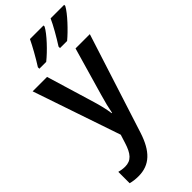

<svg xmlns="http://www.w3.org/2000/svg" viewBox="-313 -818 1111 1111"><g transform="rotate(-45 242.5 -263.0)"><path d="M485 -766H374C358 -729 320 -663 291 -618V-606H349C393 -642 465 -718 485 -757ZM316 -766H205C187 -728 152 -665 122 -618V-606H178C227 -645 295 -717 316 -757ZM2 -541 185 -3 169 48C148 115 123 146 72 146C55 146 37 143 23 139V232C42 237 63 240 88 240C181 240 237 184 274 70L470 -541H353L268 -246C255 -202 245 -161 239 -128H236C231 -166 221 -206 209 -246L120 -541Z"/></g></svg>

Font: Noto Sans UI SemiCondensed Medium
Style: Regular
Weight: 500
Width: 4
Designer: Monotype Design Team
Foundry: Monotype Imaging Inc.
Version: Version 1.901